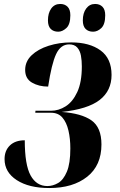

<svg xmlns="http://www.w3.org/2000/svg" viewBox="-20 -938 605 969"><path d="M229 11Q126 11 64.5 -29Q3 -69 3 -135Q3 -178 30 -204Q57 -230 105 -230Q105 -106 134.5 -52.5Q164 1 219 1Q247 1 273.5 -14.5Q300 -30 317.5 -71.5Q335 -113 335 -189Q335 -238 325.5 -279Q316 -320 295 -344.5Q274 -369 237 -369H158L159 -379H237Q276 -379 311.5 -401.5Q347 -424 370 -473.5Q393 -523 393 -603Q393 -632 388.5 -657Q384 -682 370 -698Q356 -714 329 -714Q286 -714 263 -664.5Q240 -615 223 -501Q176 -501 141.5 -521Q107 -541 107 -585Q107 -628 139.5 -659Q172 -690 225.5 -707Q279 -724 340 -724Q432 -724 487.5 -683.5Q543 -643 543 -560Q543 -480 483 -433.5Q423 -387 291 -373Q391 -366 441.5 -330.5Q492 -295 492 -209Q492 -103 420 -46Q348 11 229 11ZM450 -778Q426 -778 412 -792Q398 -806 398 -835Q398 -872 415 -895Q432 -918 460 -918Q483 -918 497 -904Q511 -890 511 -861Q511 -815 491.5 -796.5Q472 -778 450 -778ZM274 -778Q250 -778 236 -792Q222 -806 222 -835Q222 -872 238.5 -895Q255 -918 284 -918Q307 -918 321 -904Q335 -890 335 -861Q335 -815 315 -796.5Q295 -778 274 -778Z"/></svg>

Font: Noto Serif Display ExtraCondensed Black
Style: Italic
Weight: 900
Width: 2
Italic angle: -12°
Designer: Monotype Design Team
Foundry: Monotype Imaging Inc.
Version: Version 2.009